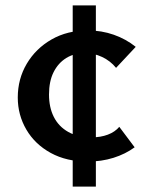

<svg xmlns="http://www.w3.org/2000/svg" viewBox="-20 -593 546 713"><path d="M306 7Q227 7 168.5 -25Q110 -57 78 -111.5Q46 -166 46 -231Q46 -300 79.5 -356.5Q113 -413 171.5 -446.5Q230 -480 306 -480Q357 -480 402.5 -464Q448 -448 484 -419L411 -341Q390 -367 359 -381.5Q328 -396 295 -396Q256 -396 226 -377.5Q196 -359 179 -325Q162 -291 162 -242Q162 -194 180 -158.5Q198 -123 233.5 -103Q269 -83 321 -83Q354 -83 380.5 -93Q407 -103 423 -122L480 -46Q446 -21 401.5 -7Q357 7 306 7ZM250 100V-573H336V100Z"/></svg>

Font: Ysabeau Office
Style: Bold
Weight: 700
Designer: Christian Thalmann (Catharsis Fonts)
Version: Version 2.001;gftools[0.9.30]; featfreeze: tnum,lnum,ss02